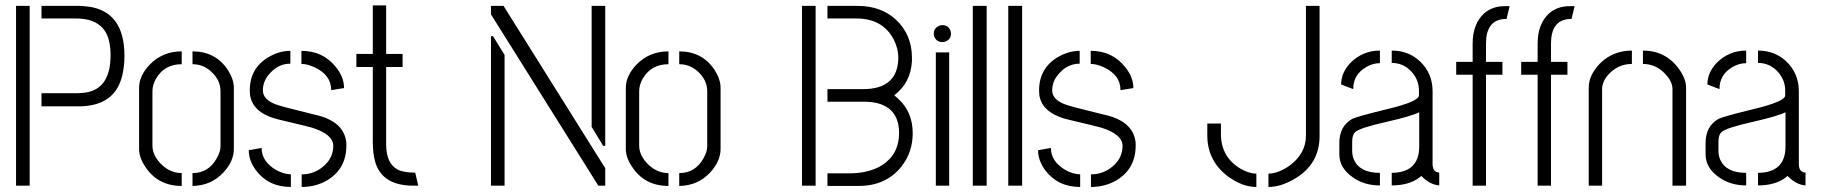

<svg xmlns="http://www.w3.org/2000/svg" viewBox="-20 -706 6922 730"><path d="M41 0H92.8V-683.6H41ZM137.7 -301.8H288.1Q418.9 -305.7 445.3 -420.9Q453.1 -454.1 453.1 -494.1Q453.1 -661.1 317.4 -680.7Q302.7 -682.6 288.1 -683.6H137.7V-635.7H268.6Q374 -635.7 394.5 -550.8Q400.4 -526.4 400.4 -496.1Q400.4 -377 317.4 -356.4Q295.9 -351.6 269.5 -351.6H137.7Z M508.8 -139.6V-372.1Q508.8 -418 549.8 -460.9Q598.6 -510.7 670.9 -510.7V-461.9Q605.5 -461.9 573.2 -407.2Q559.6 -382.8 559.6 -359.4V-152.3Q559.6 -113.3 596.7 -78.1Q629.9 -47.9 670.9 -47.9V1Q580.1 1 532.2 -72.3Q508.8 -107.4 508.8 -139.6ZM711.9 1V-47.9Q772.5 -47.9 803.7 -103.5Q818.4 -127.9 818.4 -150.4V-359.4Q818.4 -402.3 781.2 -435.5Q751 -461.9 711.9 -461.9V-510.7Q799.8 -510.7 846.7 -439.5Q869.1 -404.3 869.1 -372.1V-139.6Q869.1 -92.8 829.1 -49.8Q782.2 0 711.9 1Z M925.8 -134.8 974.6 -143.6Q974.6 -92.8 1028.3 -60.5Q1057.6 -43.9 1085.9 -43V4.9Q1001 4.9 953.1 -58.6Q925.8 -95.7 925.8 -134.8ZM929.7 -362.3Q929.7 -451.2 1008.8 -493.2Q1045.9 -512.7 1084 -512.7V-463.9Q1038.1 -463.9 1004.9 -425.8Q979.5 -397.5 979.5 -362.3Q979.5 -328.1 1027.3 -309.6Q1045.9 -301.8 1174.8 -270.5Q1181.6 -268.6 1187.5 -267.6Q1290 -241.2 1296.9 -162.1Q1296.9 -157.2 1296.9 -152.3Q1296.9 -65.4 1225.6 -21.5Q1181.6 4.9 1127 4.9V-43Q1177.7 -43 1215.8 -79.1Q1247.1 -109.4 1247.1 -151.4Q1247.1 -195.3 1166 -220.7Q1161.1 -222.7 1042 -251Q1033.2 -252.9 1026.4 -254.9Q940.4 -280.3 930.7 -344.7Q929.7 -353.5 929.7 -362.3ZM1126 -462.9V-512.7Q1208 -512.7 1256.8 -451.2Q1288.1 -413.1 1288.1 -371.1L1239.3 -363.3Q1239.3 -420.9 1175.8 -450.2Q1148.4 -462.9 1126 -462.9Z M1335 -451.2V-501H1397.5V-685.5H1448.2V-501H1510.7V-451.2H1448.2V-157.2Q1448.2 -76.2 1502.9 -56.6Q1525.4 -49.8 1554.7 -49.8H1558.6L1570.3 0H1549.8Q1431.6 -1 1406.2 -91.8Q1397.5 -123 1397.5 -166V-451.2Z M1846.7 0V-568.4H1854.5L1898.4 -497.1V0ZM1846.7 -651.4V-683.6H1894.5L2281.2 -66.4V0H2254.9ZM2229.5 -223.6V-683.6H2281.2V-151.4H2273.4Z M2359.4 -139.6V-372.1Q2359.4 -418 2400.4 -460.9Q2449.2 -510.7 2521.5 -510.7V-461.9Q2456.1 -461.9 2423.8 -407.2Q2410.2 -382.8 2410.2 -359.4V-152.3Q2410.2 -113.3 2447.3 -78.1Q2480.5 -47.9 2521.5 -47.9V1Q2430.7 1 2382.8 -72.3Q2359.4 -107.4 2359.4 -139.6ZM2562.5 1V-47.9Q2623 -47.9 2654.3 -103.5Q2668.9 -127.9 2668.9 -150.4V-359.4Q2668.9 -402.3 2631.8 -435.5Q2601.6 -461.9 2562.5 -461.9V-510.7Q2650.4 -510.7 2697.3 -439.5Q2719.7 -404.3 2719.7 -372.1V-139.6Q2719.7 -92.8 2679.7 -49.8Q2632.8 0 2562.5 1Z M3029.3 0H3081.1V-683.6H3029.3ZM3126 1H3244.1Q3350.6 1 3409.2 -75.2Q3450.2 -128.9 3450.2 -199.2Q3450.2 -280.3 3395.5 -330.1Q3387.7 -336.9 3379.9 -343.8Q3442.4 -390.6 3447.3 -473.6Q3447.3 -480.5 3447.3 -486.3Q3447.3 -574.2 3386.7 -630.9Q3330.1 -683.6 3240.2 -683.6H3126V-635.7H3236.3Q3335 -635.7 3377 -557.6Q3395.5 -522.5 3395.5 -485.4Q3393.6 -368.2 3263.7 -367.2H3126V-319.3H3263.7Q3386.7 -319.3 3397.5 -218.8Q3398.4 -210 3398.4 -200.2Q3398.4 -120.1 3334 -78.1Q3284.2 -46.9 3208 -46.9H3126Z M3530.3 -578.1Q3530.3 -599.6 3551.8 -608.4Q3557.6 -610.4 3563.5 -610.4Q3585.9 -610.4 3593.8 -588.9Q3595.7 -583 3595.7 -578.1Q3595.7 -555.7 3574.2 -547.9Q3568.4 -545.9 3563.5 -545.9Q3541 -545.9 3532.2 -566.4Q3530.3 -572.3 3530.3 -578.1ZM3538.1 0V-506.8H3588.9V0Z M3678.7 0V-683.6H3731.4V0Z M3813.5 0V-683.6H3866.2V0Z M3926.8 -134.8 3975.6 -143.6Q3975.6 -92.8 4029.3 -60.5Q4058.6 -43.9 4086.9 -43V4.9Q4002 4.9 3954.1 -58.6Q3926.8 -95.7 3926.8 -134.8ZM3930.7 -362.3Q3930.7 -451.2 4009.8 -493.2Q4046.9 -512.7 4085 -512.7V-463.9Q4039.1 -463.9 4005.9 -425.8Q3980.5 -397.5 3980.5 -362.3Q3980.5 -328.1 4028.3 -309.6Q4046.9 -301.8 4175.8 -270.5Q4182.6 -268.6 4188.5 -267.6Q4291 -241.2 4297.9 -162.1Q4297.9 -157.2 4297.9 -152.3Q4297.9 -65.4 4226.6 -21.5Q4182.6 4.9 4127.9 4.9V-43Q4178.7 -43 4216.8 -79.1Q4248 -109.4 4248 -151.4Q4248 -195.3 4167 -220.7Q4162.1 -222.7 4043 -251Q4034.2 -252.9 4027.3 -254.9Q3941.4 -280.3 3931.6 -344.7Q3930.7 -353.5 3930.7 -362.3ZM4127 -462.9V-512.7Q4209 -512.7 4257.8 -451.2Q4289.1 -413.1 4289.1 -371.1L4240.2 -363.3Q4240.2 -420.9 4176.8 -450.2Q4149.4 -462.9 4127 -462.9Z M4570.3 -188.5V-236.3H4622.1V-194.3Q4623 -109.4 4695.3 -65.4Q4728.5 -45.9 4756.8 -45.9V4.9Q4703.1 4.9 4647.5 -36.1Q4571.3 -94.7 4570.3 -188.5ZM4802.7 4.9V-45.9Q4840.8 -45.9 4885.7 -78.1Q4944.3 -123 4945.3 -188.5V-683.6H4997.1V-188.5Q4997.1 -80.1 4899.4 -24.4Q4848.6 4.9 4802.7 4.9Z M5072.3 -119.1Q5072.3 -67.4 5123 -32.2Q5166 -1 5226.6 -1V-48.8Q5150.4 -48.8 5127.9 -98.6Q5121.1 -114.3 5121.1 -131.8V-167Q5121.1 -192.4 5131.8 -203.1Q5148.4 -219.7 5253.9 -243.2Q5347.7 -264.6 5376 -279.3V-147.5Q5375 -49.8 5271.5 -48.8V-1Q5336.9 -1 5377 -31.2Q5380.9 -34.2 5383.8 -37.1Q5416 -3.9 5452.1 -1V-49.8Q5426.8 -50.8 5426.8 -83V-359.4Q5426.8 -427.7 5377.9 -473.6Q5335 -513.7 5271.5 -513.7V-466.8Q5319.3 -466.8 5351.6 -427.7Q5375 -398.4 5375 -360.4V-343.8Q5376 -320.3 5253.9 -291Q5137.7 -262.7 5121.1 -253.9Q5073.2 -226.6 5072.3 -165ZM5079.1 -384.8 5125 -367.2Q5125 -422.9 5174.8 -451.2Q5199.2 -465.8 5226.6 -465.8V-513.7Q5161.1 -513.7 5114.3 -466.8Q5079.1 -429.7 5079.1 -384.8Z M5516.6 -421.9V-470.7H5579.1V-540Q5579.1 -615.2 5623 -655.3Q5654.3 -682.6 5701.2 -682.6H5719.7L5708 -633.8H5699.2Q5629.9 -628.9 5629.9 -540V-470.7H5692.4V-421.9H5629.9V0H5579.1V-421.9Z M5763.7 -421.9V-470.7H5826.2V-540Q5826.2 -615.2 5870.1 -655.3Q5901.4 -682.6 5948.2 -682.6H5966.8L5955.1 -633.8H5946.3Q5877 -628.9 5877 -540V-470.7H5939.5V-421.9H5877V0H5826.2V-421.9Z M6020.5 0V-373Q6020.5 -419.9 6062.5 -463.9Q6112.3 -513.7 6184.6 -513.7V-462.9Q6130.9 -462.9 6093.8 -420.9Q6071.3 -394.5 6071.3 -367.2V0ZM6226.6 -462.9V-513.7Q6314.5 -513.7 6365.2 -441.4Q6390.6 -405.3 6390.6 -373V0H6338.9V-367.2Q6338.9 -398.4 6306.6 -429.7Q6272.5 -462.9 6226.6 -462.9Z M6464.8 -119.1Q6464.8 -67.4 6515.6 -32.2Q6558.6 -1 6619.1 -1V-48.8Q6543 -48.8 6520.5 -98.6Q6513.7 -114.3 6513.7 -131.8V-167Q6513.7 -192.4 6524.4 -203.1Q6541 -219.7 6646.5 -243.2Q6740.2 -264.6 6768.6 -279.3V-147.5Q6767.6 -49.8 6664.1 -48.8V-1Q6729.5 -1 6769.5 -31.2Q6773.4 -34.2 6776.4 -37.1Q6808.6 -3.9 6844.7 -1V-49.8Q6819.3 -50.8 6819.3 -83V-359.4Q6819.3 -427.7 6770.5 -473.6Q6727.5 -513.7 6664.1 -513.7V-466.8Q6711.9 -466.8 6744.1 -427.7Q6767.6 -398.4 6767.6 -360.4V-343.8Q6768.6 -320.3 6646.5 -291Q6530.3 -262.7 6513.7 -253.9Q6465.8 -226.6 6464.8 -165ZM6471.7 -384.8 6517.6 -367.2Q6517.6 -422.9 6567.4 -451.2Q6591.8 -465.8 6619.1 -465.8V-513.7Q6553.7 -513.7 6506.8 -466.8Q6471.7 -429.7 6471.7 -384.8Z"/></svg>

Font: Post No Bills Jaffna
Style: Regular
Weight: 400
Designer: Kosala Senevirathne, Siva Puranthara, Lasantha Premarathna, Tharique Azeez
Foundry: Mooniak
Version: Version 1.220 ; ttfautohint (v1.6)